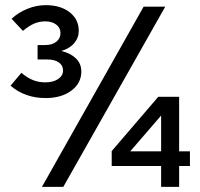

<svg xmlns="http://www.w3.org/2000/svg" viewBox="-20 -726 776 746"><path d="M606 0V-81H414V-139L595 -350H676V-138H718V-81H676V0ZM486 -138H606V-277ZM157 -345Q77 -345 21 -393L63 -443Q87 -423 109 -414.5Q131 -406 156 -406Q187 -406 206 -419Q225 -432 225 -452Q225 -472 208.5 -483.5Q192 -495 163 -495H126V-551H156Q183 -551 199 -564Q215 -577 215 -598Q215 -618 198.5 -630.5Q182 -643 156 -643Q133 -643 113 -634.5Q93 -626 69 -606L25 -653Q52 -678 87 -692Q122 -706 158 -706Q215 -706 250.5 -678.5Q286 -651 286 -606Q286 -579 268 -558Q250 -537 218 -528Q253 -520 274.5 -499.5Q296 -479 296 -448Q296 -403 257.5 -374Q219 -345 157 -345ZM143 0 538 -700H622L226 0Z"/></svg>

Font: Red Hat Text Medium
Style: Regular
Weight: 500
Designer: Pentagram, MCKL
Foundry: Pentagram, MCKL
Version: Version 1.023